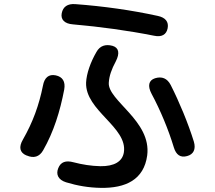

<svg xmlns="http://www.w3.org/2000/svg" viewBox="-20 -838 1040 930"><path d="M108 -85H109C143 -70 171 -78 189 -110C240 -199 271 -299 291 -404C298 -443 283 -466 250 -473C216 -480 195 -462 188 -423C169 -328 139 -246 91 -162C70 -126 75 -99 108 -85ZM300 45C356 62 410 71 468 72C588 74 677 33 693 -85C715 -253 500 -351 507 -438C509 -470 520 -502 541 -541C561 -580 556 -607 525 -616C492 -625 464 -617 447 -586C418 -536 399 -481 397 -438C392 -302 599 -222 580 -100C573 -56 534 -32 466 -33C421 -34 378 -41 336 -52C299 -62 274 -54 262 -23C250 7 262 33 300 45ZM333 -720C469 -708 600 -690 726 -665C763 -657 786 -670 792 -701C798 -732 782 -753 744 -761C616 -789 480 -808 345 -818C307 -821 285 -805 279 -774C273 -743 293 -723 333 -720ZM714 -384C757 -304 796 -210 822 -124C833 -88 854 -73 886 -82C917 -90 930 -115 919 -152C891 -242 849 -343 807 -426C790 -459 764 -469 731 -459C700 -449 694 -422 714 -384Z"/></svg>

Font: 寒蝉团圆体 Round
Style: Regular
Weight: 500
Designer: 寒蝉字型
Version: Version 2.700;Glyphs 3.1.1 (3135)